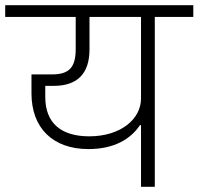

<svg xmlns="http://www.w3.org/2000/svg" viewBox="-40 -718 763 738"><path d="M502 0H555V-653H703V-698H-20V-653H251V-530C251 -460 227 -432 160 -432H81V-359C81 -227 162 -145 300 -145C402 -145 464 -186 498 -237H502ZM303 -194C196 -194 134 -244 134 -345V-388H167C259 -388 304 -437 304 -528V-653H502V-339C502 -262 426 -194 303 -194Z"/></svg>

Font: IBM Plex Devanagari Light
Style: Regular
Weight: 300
Designer: Mike Abbink, Paul van der Laan, Pieter van Rosmalen, Erin McLaughlin
Foundry: Bold Monday
Version: Version 1.0